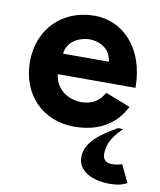

<svg xmlns="http://www.w3.org/2000/svg" viewBox="-85 -579 743 892"><g transform="rotate(10 287.0 -133.5)"><path d="M283 12C401 12 479 -38 522 -123L404 -169C385 -132 352 -106 297 -106C233 -106 174 -147 168 -215H534C534 -405 421 -512 290 -512C138 -512 30 -404 30 -250C30 -96 135 12 283 12ZM495 245C525 245 552 240 574 227L535 145C521 150 505 153 485 153C459 153 444 138 444 113C444 76 455 37 511 -16L487 -17C404 31 342 77 342 145C342 211 409 245 495 245ZM175 -313C182 -376 243 -400 286 -400C329 -400 385 -376 391 -313Z"/></g></svg>

Font: HB Figtree Prototype
Style: Bold
Weight: 700
Designer: Alfredo Marco Pradil
Foundry: Hanken Design Co.®
Version: Version 1.002;Glyphs 3.2 (3228)